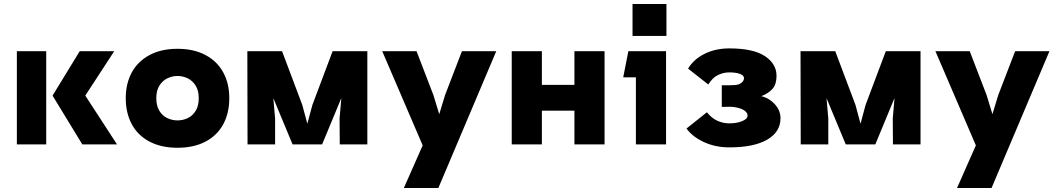

<svg xmlns="http://www.w3.org/2000/svg" viewBox="-20 -728 5333 968"><path d="M213 -470V0H65V-470ZM382 -470H556L410 -246L570 0H395L245 -246Z M768 -233Q768 -195 783 -170Q798 -145 822.5 -133Q847 -121 875 -121Q903 -121 927.5 -133Q952 -145 967 -170Q982 -195 982 -233Q982 -272 966 -297Q950 -322 925.5 -333.5Q901 -345 875 -345Q849 -345 824.5 -333.5Q800 -322 784 -297Q768 -272 768 -233ZM614 -233Q614 -307 644.5 -363Q675 -419 734 -450.5Q793 -482 875 -482Q957 -482 1016 -450.5Q1075 -419 1105.5 -363Q1136 -307 1136 -233Q1136 -158 1105.5 -101.5Q1075 -45 1016 -14Q957 17 875 17Q793 17 734 -14Q675 -45 644.5 -101.5Q614 -158 614 -233Z M1402 -470 1504 -199 1536 -80H1523L1555 -199L1657 -470H1832V0H1693L1692 -130L1704 -270L1769 -398L1604 0H1455L1290 -397L1355 -269L1367 -130V0H1228L1227 -470Z M2190 220H2016L2111 5L1907 -470H2080L2165 -249L2216 -82H2173L2224 -249L2309 -470H2482Z M3028 0H2876V-170H2712V0H2560V-470H2712V-300H2876V-470H3028Z M3340 -708V-547H3169V-708ZM3338 0H3186V-338H3122L3148 -470H3338Z M3657 15Q3781 15 3848 -24Q3915 -63 3915 -132Q3915 -172 3885.5 -203.5Q3856 -235 3818 -243Q3856 -258 3875.5 -281Q3895 -304 3895 -346Q3895 -406 3836.5 -445Q3778 -484 3657 -484Q3587 -484 3532 -456.5Q3477 -429 3449 -382L3551 -302Q3571 -335 3598.5 -349Q3626 -363 3657 -363Q3690 -363 3710.5 -355.5Q3731 -348 3731 -334Q3731 -321 3718 -310.5Q3705 -300 3683 -299Q3668 -298 3619 -298V-189Q3664 -191 3683 -188Q3702 -185 3716.5 -179.5Q3731 -174 3740 -165Q3749 -156 3749 -145Q3749 -128 3721 -117Q3693 -106 3657 -106Q3626 -106 3597 -119Q3568 -132 3544 -162L3441 -80Q3473 -37 3530.5 -11Q3588 15 3657 15Z M4191 -470 4293 -199 4325 -80H4312L4344 -199L4446 -470H4621V0H4482L4481 -130L4493 -270L4558 -398L4393 0H4244L4079 -397L4144 -269L4156 -130V0H4017L4016 -470Z M4979 220H4805L4900 5L4696 -470H4869L4954 -249L5005 -82H4962L5013 -249L5098 -470H5271Z"/></svg>

Font: Kreadon
Style: Regular
Weight: 400
Designer: kohakuno
Foundry: StudioGnu
Version: Version 1.000;Glyphs 3.1.2 (3151)